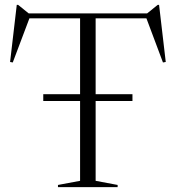

<svg xmlns="http://www.w3.org/2000/svg" viewBox="-20 -770 724 790"><path d="M158 -354.5V-382.5H309.5V-694.5H101L32.5 -513L21.5 -515L49 -750H54.5L98 -715H585.5L629 -750H634.5L662 -515L650.5 -513L582.5 -694.5H373.5V-382.5H525V-354.5H373.5V-26L464 -9V0H218.5V-9L309.5 -26V-354.5Z"/></svg>

Font: Newsreader 72pt Light
Style: Regular
Weight: 300
Designer: Hugues Gentile
Foundry: Production Type
Version: Version 1.003; ttfautohint (v1.8.3)